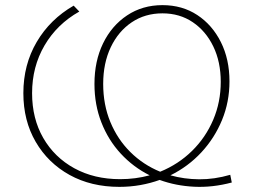

<svg xmlns="http://www.w3.org/2000/svg" viewBox="-20 -724 1008 748"><path d="M445 4Q335 4 251 -42.5Q167 -89 119 -171.5Q71 -254 71 -361Q71 -472 123 -560.5Q175 -649 267 -702L289 -679Q202 -630 153.5 -547Q105 -464 105 -361Q105 -262 148.5 -186.5Q192 -111 269.5 -68.5Q347 -26 448 -26Q508 -26 563 -41Q499 -73 450.5 -125.5Q402 -178 375 -247Q348 -316 348 -397Q348 -486 381.5 -555Q415 -624 475 -664Q535 -704 613 -704Q690 -704 748.5 -665.5Q807 -627 840.5 -560Q874 -493 874 -407Q874 -327 845 -256.5Q816 -186 764.5 -130.5Q713 -75 644 -41Q697 -26 756 -25.5Q815 -25 877 -43L883 -13Q808 7 736.5 3.5Q665 0 602 -23Q566 -10 526.5 -3Q487 4 445 4ZM604 -55Q675 -84 728 -136Q781 -188 810.5 -257Q840 -326 840 -405Q840 -483 811 -543Q782 -603 731 -637.5Q680 -672 613 -672Q545 -672 493 -637Q441 -602 411.5 -540Q382 -478 382 -397Q382 -316 410 -248.5Q438 -181 488 -131.5Q538 -82 604 -55Z"/></svg>

Font: Montserrat ExtraLight
Style: Regular
Weight: 200
Designer: Julieta Ulanovsky
Foundry: Julieta Ulanovsky
Version: Version 9.000; ttfautohint (v1.8.4.7-5d5b)